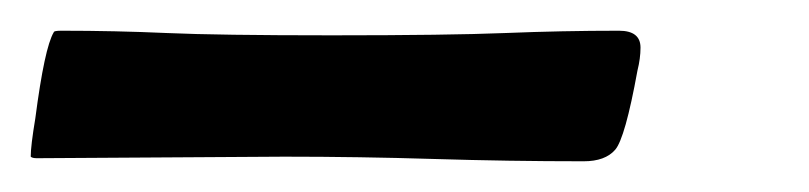

<svg xmlns="http://www.w3.org/2000/svg" viewBox="-106 8 527 125"><path d="M274 113Q225 113 176.5 111.5Q128 110 79 110L-82 111Q-85 111 -86 110Q-86 103 -83 85Q-77 39 -71 29Q-71 28 -66 28Q-31 28 2.5 29.5Q36 31 110 31Q186 31 223 29.5Q260 28 297 28Q311 28 311 39Q311 46 309 54Q301 98 294.5 105.5Q288 113 274 113Z"/></svg>

Font: Bangerz
Style: Regular
Weight: 400
Designer: vernon adams
Foundry: Vernon Adams
Version: Version 2.10;February 7, 2025;FontCreator 13.0.0.2683 64-bit